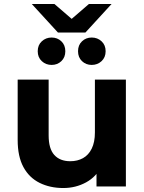

<svg xmlns="http://www.w3.org/2000/svg" viewBox="-20 -939 727 967"><path d="M299 8Q232 8 179.5 -18Q127 -44 98 -97.5Q69 -151 69 -234V-538H225V-257Q225 -190 253.5 -158.5Q282 -127 334 -127Q370 -127 398 -142.5Q426 -158 442 -190.5Q458 -223 458 -272V-538H614V0H466V-148L493 -105Q466 -49 413.5 -20.5Q361 8 299 8ZM442 -612Q413 -612 393 -631Q373 -650 373 -681Q373 -712 393 -731Q413 -750 442 -750Q471 -750 491.5 -731Q512 -712 512 -681Q512 -650 491.5 -631Q471 -612 442 -612ZM240 -612Q211 -612 190.5 -631Q170 -650 170 -681Q170 -712 190.5 -731Q211 -750 240 -750Q269 -750 289 -731Q309 -712 309 -681Q309 -650 289 -631Q269 -612 240 -612ZM272 -775 140 -919H254L392 -800H290L428 -919H542L410 -775Z"/></svg>

Font: Montserrat Thin
Style: Bold
Weight: 700
Version: Version 9.000